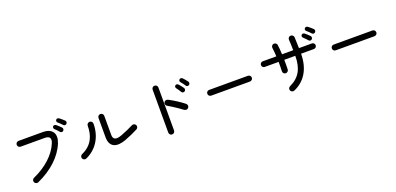

<svg xmlns="http://www.w3.org/2000/svg" viewBox="11 -1839 5979 2898"><g transform="rotate(-20 3000.0 -390.0)"><path d="M289 9C523 -96 693 -255 768 -439C825 -580 770 -680 608 -680H222C197 -680 176 -659 176 -633C176 -608 197 -587 222 -587H608C694 -587 711 -544 682 -473C616 -312 463 -171 251 -76C228 -65 217 -38 228 -15C238 9 266 19 289 9ZM789 -709C776 -695 779 -674 792 -662C814 -643 837 -618 856 -595C869 -579 893 -577 907 -591C922 -605 924 -628 910 -643C890 -664 858 -695 839 -709C823 -721 803 -723 789 -709ZM867 -787C854 -772 857 -752 871 -740C894 -721 918 -697 938 -675C951 -660 975 -659 989 -674C1003 -688 1005 -712 990 -726C969 -746 936 -775 916 -789C900 -801 880 -802 867 -787Z M1741 -140C1811 -166 1891 -201 1954 -234C1976 -246 1985 -274 1974 -296C1962 -319 1934 -328 1911 -316C1857 -288 1781 -254 1708 -227C1612 -191 1568 -214 1568 -285V-592C1568 -618 1547 -639 1521 -639C1496 -639 1475 -618 1475 -592V-285C1475 -119 1586 -83 1741 -140ZM1032 -103C1043 -80 1070 -69 1093 -80C1268 -157 1375 -327 1375 -538C1375 -563 1354 -584 1329 -584C1303 -584 1282 -563 1282 -538C1282 -386 1232 -242 1056 -164C1033 -154 1022 -127 1032 -103Z M2731 -266C2752 -250 2781 -252 2798 -272C2815 -292 2812 -322 2792 -339C2731 -389 2633 -452 2554 -493C2531 -504 2503 -496 2491 -473C2480 -450 2489 -423 2511 -411C2581 -371 2674 -309 2731 -266ZM2389 -25C2389 1 2410 22 2435 22C2461 22 2482 1 2482 -25V-715C2482 -740 2461 -761 2435 -761C2410 -761 2389 -740 2389 -715ZM2730 -613C2749 -589 2768 -561 2783 -535C2793 -518 2816 -512 2833 -524C2849 -535 2855 -558 2844 -575C2827 -599 2801 -634 2784 -651C2771 -666 2751 -671 2735 -659C2720 -647 2719 -626 2730 -613ZM2822 -677C2842 -655 2862 -627 2878 -602C2889 -585 2912 -580 2928 -592C2944 -604 2950 -627 2937 -644C2920 -667 2892 -701 2875 -718C2861 -732 2841 -736 2825 -723C2810 -711 2810 -690 2822 -677Z M3189 -327H3812C3837 -327 3858 -348 3858 -373C3858 -399 3837 -419 3812 -419H3189C3163 -419 3143 -399 3143 -373C3143 -348 3163 -327 3189 -327Z M4395 30C4580 -51 4679 -221 4680 -458H4886C4911 -458 4931 -478 4931 -503C4931 -528 4911 -548 4886 -548H4679C4678 -613 4676 -680 4673 -726C4670 -751 4648 -770 4622 -768C4597 -766 4578 -743 4580 -718C4584 -674 4586 -610 4586 -548H4407C4404 -607 4400 -663 4394 -702C4391 -727 4366 -744 4341 -740C4316 -736 4299 -712 4303 -686C4308 -651 4313 -601 4315 -548H4097C4072 -548 4052 -528 4052 -503C4052 -478 4072 -458 4097 -458H4319C4320 -403 4319 -351 4317 -309C4315 -284 4334 -261 4360 -260C4385 -258 4408 -277 4409 -303C4411 -346 4411 -401 4410 -458H4587C4587 -253 4517 -129 4356 -54C4333 -44 4323 -16 4333 7C4344 30 4371 40 4395 30ZM4787 -724C4773 -709 4776 -689 4789 -677C4811 -657 4835 -632 4854 -610C4867 -594 4890 -592 4905 -606C4919 -619 4922 -643 4908 -658C4888 -679 4856 -710 4836 -724C4821 -736 4801 -738 4787 -724ZM4866 -801C4853 -787 4856 -767 4870 -755C4893 -736 4917 -712 4937 -690C4950 -675 4974 -674 4988 -689C5002 -703 5004 -727 4989 -741C4968 -761 4935 -790 4915 -804C4899 -815 4879 -817 4866 -801Z M5189 -327H5812C5837 -327 5858 -348 5858 -373C5858 -399 5837 -419 5812 -419H5189C5163 -419 5143 -399 5143 -373C5143 -348 5163 -327 5189 -327Z"/></g></svg>

Font: 寒蝉半圆体
Style: Regular
Weight: 400
Designer: Yoshimichi Ohira & Warren
Foundry: ChillType
Version: Version 1.800;Glyphs 3.1.1 (3135)